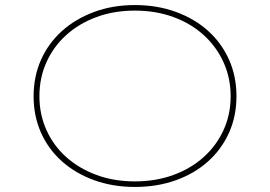

<svg xmlns="http://www.w3.org/2000/svg" viewBox="-20 -730 1068 760"><path d="M514 10Q426 10 352 -17Q278 -44 224.5 -92Q171 -140 142 -205.5Q113 -271 113 -349Q113 -427 142 -492.5Q171 -558 224.5 -606.5Q278 -655 352 -682.5Q426 -710 514 -710Q602 -710 676 -683Q750 -656 803.5 -608Q857 -560 886.5 -494Q916 -428 916 -349Q916 -270 886.5 -204.5Q857 -139 803.5 -91Q750 -43 676 -16.5Q602 10 514 10ZM514 -12Q597 -12 666.5 -37.5Q736 -63 786.5 -108.5Q837 -154 865 -215.5Q893 -277 893 -349Q893 -421 865 -483Q837 -545 786.5 -591Q736 -637 666.5 -662.5Q597 -688 514 -688Q431 -688 362 -662.5Q293 -637 242.5 -591.5Q192 -546 164 -484Q136 -422 136 -349Q136 -277 164 -215Q192 -153 242.5 -108Q293 -63 362 -37.5Q431 -12 514 -12Z"/></svg>

Font: Lexend Peta Thin
Style: Regular
Weight: 250
Version: Version 1.007